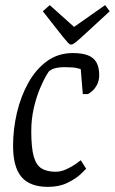

<svg xmlns="http://www.w3.org/2000/svg" viewBox="-20 -720 448 749"><path d="M167 9Q97 9 64 -29.5Q31 -68 31 -151Q31 -216 46 -280Q61 -344 90.5 -397Q120 -450 163.5 -481.5Q207 -513 264 -513Q301 -513 323.5 -504Q346 -495 356.5 -476Q367 -457 367 -427Q367 -406 359 -390.5Q351 -375 341 -366Q331 -357 323 -353H303L295 -450Q294 -451 279.5 -454.5Q265 -458 230 -458Q214 -458 199.5 -455Q185 -452 174 -444Q172 -445 161 -426.5Q150 -408 136 -375Q122 -342 112 -299Q102 -256 102 -208Q102 -144 111.5 -110Q121 -76 142 -63Q163 -50 197 -50Q218 -50 239.5 -60Q261 -70 277 -81.5Q293 -93 295 -95L316 -62Q313 -58 294.5 -40.5Q276 -23 243.5 -7Q211 9 167 9ZM258 -546Q252 -546 244.5 -554Q237 -562 225 -577L147 -676L174 -700L269 -615L390 -700L408 -676L307 -583Q282 -560 272.5 -553Q263 -546 258 -546Z"/></svg>

Font: Faustina Light Light
Style: Italic
Weight: 300
Italic angle: -8°
Version: Version 1.200